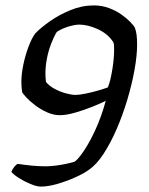

<svg xmlns="http://www.w3.org/2000/svg" viewBox="-20 -585 552 710"><path d="M131 105Q116 105 93 95.5Q70 86 49.5 73Q29 60 22 50Q27 39 33.5 31Q40 23 46 21Q72 25 98 27.5Q124 30 149 30Q165 30 185 27.5Q205 25 224 21Q243 17 256 13Q268 5 289 -25.5Q310 -56 332.5 -104.5Q355 -153 371 -212Q353 -203 322 -190.5Q291 -178 258 -168.5Q225 -159 201 -159Q178 -159 154.5 -169.5Q131 -180 111 -195Q91 -210 78 -224Q65 -238 62 -244Q61 -252 60 -260.5Q59 -269 59 -279Q59 -312 66.5 -347Q74 -382 85.5 -412.5Q97 -443 110 -461Q130 -482 164 -506Q198 -530 240.5 -547.5Q283 -565 327 -565Q356 -565 382 -555.5Q408 -546 428 -532Q448 -518 461.5 -504Q475 -490 479 -482Q483 -471 485 -456.5Q487 -442 487 -420Q487 -380 477.5 -327Q468 -274 451 -217Q434 -160 411.5 -108Q389 -56 362.5 -15.5Q336 25 307 44Q291 56 259 70.5Q227 85 192.5 95Q158 105 131 105ZM259 -234Q273 -234 297.5 -239Q322 -244 345.5 -251Q369 -258 379 -262Q385 -277 389 -295Q393 -313 396 -332Q399 -351 400.5 -368.5Q402 -386 402 -401Q402 -410 401.5 -417.5Q401 -425 399 -429Q379 -460 342 -477Q305 -494 273 -494Q258 -494 234 -487Q210 -480 190 -467Q179 -449 169 -423Q159 -397 153.5 -368.5Q148 -340 148 -312Q148 -305 148.5 -297.5Q149 -290 150 -282Q161 -268 181 -257Q201 -246 223 -240Q245 -234 259 -234Z"/></svg>

Font: Texturina 12pt Medium
Style: Italic
Weight: 500
Italic angle: -11°
Designer: Guillermo Torres Carreño
Foundry: Omnibus-Type
Version: Version 1.002